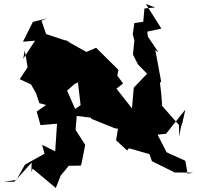

<svg xmlns="http://www.w3.org/2000/svg" viewBox="-96 -854 980 953"><path d="M60 0 66 -17 181 79 205 18 245 -31 305 -32 309 -44 327 -135 280 -208 279 -206 286 -293 237 -404 274 -437 291 -445 304 -332 248 -293 256 -282 355 -270 358 -264 475 -217 552 -211 461 -298 489 -211 480 -158 535 -107 544 -118 646 -89 658 -54 767 0V2L864 3L835 8L824 -56L731 -98L688 -182L684 -220L681 -185L728 -190L824 -310L810 -247L802 -223L794 -177L792 -234L709 -328L704 -392L698 -443L704 -449L675 -605L691 -594L638 -672L635 -697L705 -712L628 -834L674 -817L621 -812L615 -746L571 -740L563 -684L571 -654L564 -583L589 -534L634 -488L568 -419L559 -316L482 -414L515 -440L486 -479L492 -507C455 -544 418 -580 381 -617L333 -596L224 -657L262 -642L133 -685L110 -751L137 -763L67 -745L18 -647L78 -652L19 -562L27 -604L41 -520L2 -461L58 -435L83 -391L99 -342L133 -333L86 -300L105 -233L187 -240L178 -103L113 -135L125 -91L28 -37L-15 39L-76 48H-25L61 -47Z"/></svg>

Font: Hussar Lance
Style: ExBd
Weight: 700
Foundry: Cannot Into Space Fonts, PlusOne Fonts
Version: Version 2.270